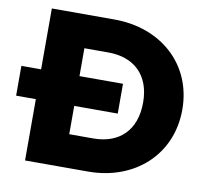

<svg xmlns="http://www.w3.org/2000/svg" viewBox="-79 -795 948 882"><g transform="rotate(10 395.5 -354.5)"><path d="M93 0H387C603 0 764 -144 764 -355C764 -566 603 -709 385 -709H93V-425H1V-286H93ZM272 -154V-286H475V-425H272V-555H384C503 -555 581 -485 581 -356C581 -225 504 -154 384 -154Z"/></g></svg>

Font: MV Cash ExtraBold
Style: Regular
Weight: 800
Designer: Rodrigo Fuenzalida
Foundry: fragTYPE
Version: Version 1.100;Glyphs 3.1.2 (3151)